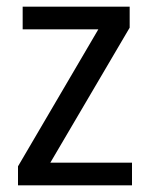

<svg xmlns="http://www.w3.org/2000/svg" viewBox="-20 -556 449 576"><path d="M376 0V-68H131L369 -473V-536H48V-468H275L34 -57V0Z"/></svg>

Font: Noto Sans Devanagari UI SemiCondensed
Style: Regular
Weight: 400
Width: 4
Designer: Jelle Bosma - Monotype Design Team
Foundry: Monotype Imaging Inc.
Version: Version 2.004